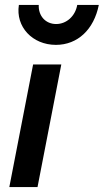

<svg xmlns="http://www.w3.org/2000/svg" viewBox="-20 -763 423 783"><path d="M18 0H133L230 -500H115ZM208 -580C297 -580 363 -643 383 -743H295C287 -697 251 -665 209 -665C166 -665 136 -698 138 -743H57C43 -654 112 -580 208 -580Z"/></svg>

Font: Uncut Sans Semibold Italic
Style: Regular
Weight: 600
Italic angle: -11°
Designer: Kasper Nordkvist
Foundry: UNCUT.wtf
Version: Version 1.304;Glyphs 3.2 (3246)